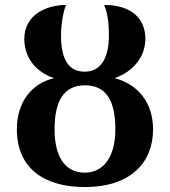

<svg xmlns="http://www.w3.org/2000/svg" viewBox="-20 -744 685 774"><path d="M322 10C510 10 597 -92 597 -222C597 -330 537 -404 442 -429C517 -455 566 -515 566 -588C566 -666 513 -724 400 -724C411 -697 419 -663 419 -601C419 -505 383 -455 322 -455C256 -455 226 -505 226 -602C226 -645 235 -697 246 -724C172 -724 78 -688 78 -587C78 -516 120 -455 198 -429C105 -407 48 -330 48 -223C48 -63 161 10 322 10ZM322 -48C241 -48 200 -114 200 -222C200 -334 235 -400 323 -400C411 -400 445 -334 445 -222C445 -109 395 -48 322 -48Z"/></svg>

Font: Noto Serif Condensed
Style: Bold
Weight: 700
Width: 3
Designer: Monotype Design Team
Foundry: Monotype Imaging Inc.
Version: Version 2.015